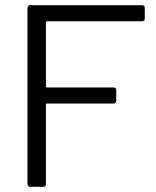

<svg xmlns="http://www.w3.org/2000/svg" viewBox="-20 -720 601 740"><path d="M538 -648V-690C538 -696 534 -700 528 -700H96C90 -700 86 -696 86 -690V-10C86 -4 90 0 96 0H147C153 0 157 -4 157 -10V-317C157 -319 159 -321 161 -321H418C424 -321 428 -325 428 -331V-373C428 -379 424 -383 418 -383H161C159 -383 157 -385 157 -387V-634C157 -636 159 -638 161 -638H528C534 -638 538 -642 538 -648Z"/></svg>

Font: Elastic
Style: elastic
Weight: 400
Designer: Jeremy Tribby
Foundry: Tribby Type
Version: Version 1.422;hotconv 1.0.109;makeotfexe 2.5.65596